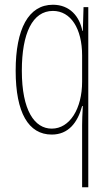

<svg xmlns="http://www.w3.org/2000/svg" viewBox="-20 -557 462 809"><path d="M326 -30V232H352V-527H332L329 -427H327C315 -488 274 -537 203 -537C100 -537 46 -435 46 -259C46 -82 100 10 198 10C268 10 307 -40 326 -110H329C327 -81 326 -45 326 -30ZM198 -15C126 -15 72 -91 72 -259C72 -417 117 -511 203 -511C278 -511 326 -437 326 -323V-213C326 -99 274 -15 198 -15Z"/></svg>

Font: Noto Sans Myanmar UI ExtraCondensed Thin
Style: Regular
Weight: 100
Width: 2
Designer: Monotype Design Team
Foundry: Monotype Imaging Inc.
Version: Version 2.103